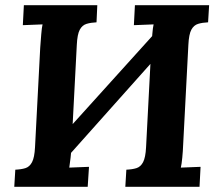

<svg xmlns="http://www.w3.org/2000/svg" viewBox="-20 -720 826 740"><path d="M163 -29 114 -80 647 -670 692 -622ZM35 0 39 -66Q62 -67 78 -72Q94 -77 103.5 -95Q113 -113 115 -153L135 -536Q137 -563 139 -588Q141 -613 144 -626L68 -623L72 -700H355L352 -634Q330 -633 313.5 -628Q297 -623 287.5 -605.5Q278 -588 276 -547L256 -164Q255 -137 252 -112Q249 -87 247 -74L323 -77L318 0ZM463 0 467 -66Q490 -67 506 -72Q522 -77 531.5 -95Q541 -113 543 -153L563 -536Q565 -563 567 -588Q569 -613 572 -626L496 -623L500 -700H786L782 -634Q760 -633 743.5 -628Q727 -623 717.5 -605.5Q708 -588 706 -547L686 -164Q685 -137 682.5 -112Q680 -87 677 -74L753 -77L749 0Z"/></svg>

Font: Lora Italic
Style: Italic
Weight: 400
Italic angle: -3°
Designer: Olga Karpushina, Alexei Vanyashin (Cyrillic)
Foundry: Cyreal
Version: Version 2.210; ttfautohint (v1.8.1.43-b0c9)